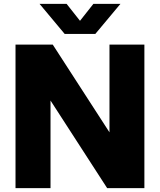

<svg xmlns="http://www.w3.org/2000/svg" viewBox="-20 -970 825 990"><path d="M60 0V-740H252L575 -240.5H544.5V-740H724.5V0H532.5L209.5 -499.5H240.5V0ZM313.5 -795 184 -950H323.5L406.5 -845H378.5L461.5 -950H601L471.5 -795Z"/></svg>

Font: Encode Sans SC Condensed Thin ExtraBold
Style: Regular
Weight: 800
Version: Version 3.002